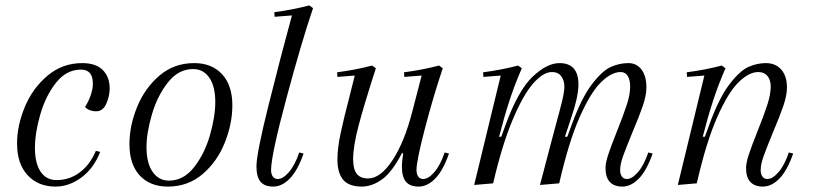

<svg xmlns="http://www.w3.org/2000/svg" viewBox="-20 -677 3004 709"><path d="M109 -131Q109 -74 130 -43Q151 -12 189 -12Q236 -12 274 -40Q312 -68 334 -120L350 -116Q326 -55 280.5 -21.5Q235 12 185 12Q121 12 82 -30Q43 -72 43 -147Q43 -214 72 -283Q101 -352 156 -398Q211 -444 284 -444Q334 -444 359.5 -418.5Q385 -393 385 -350Q385 -322 372.5 -294Q360 -266 335 -266Q322 -266 311 -270.5Q300 -275 294 -282Q307 -302 315 -325.5Q323 -349 323 -368Q323 -420 279 -420Q225 -420 186.5 -371Q148 -322 128.5 -253.5Q109 -185 109 -131Z M697 -444Q762 -444 800 -403Q838 -362 838 -288Q838 -220 810 -150Q782 -80 728 -34Q674 12 600 12Q534 12 496 -29Q458 -70 458 -145Q458 -213 486.5 -282.5Q515 -352 569 -398Q623 -444 697 -444ZM521 -134Q521 -75 543.5 -42.5Q566 -10 604 -10Q658 -10 697 -60Q736 -110 755.5 -178.5Q775 -247 775 -300Q775 -358 753 -390Q731 -422 693 -422Q639 -422 600 -372.5Q561 -323 541 -254.5Q521 -186 521 -134Z M1006 -16Q1025 -16 1047 -41.5Q1069 -67 1085 -114L1101 -110Q1079 -47 1050 -17.5Q1021 12 989 12Q957 12 942 -6Q927 -24 927 -63Q927 -110 971.5 -288Q1016 -466 1058 -620L994 -615L993 -632Q1062 -641 1122 -657L1136 -647Q1094 -524 1037.5 -313.5Q981 -103 981 -49Q981 -34 987.5 -25Q994 -16 1006 -16Z M1469 -111H1464Q1427 -40 1390 -14Q1353 12 1316 12Q1268 12 1247 -13.5Q1226 -39 1226 -88Q1226 -130 1238 -186Q1250 -242 1273 -330L1290 -398L1226 -393L1225 -410Q1294 -419 1354 -435L1368 -425Q1325 -292 1304.5 -214.5Q1284 -137 1284 -89Q1284 -52 1297.5 -35Q1311 -18 1339 -18Q1385 -18 1429.5 -85.5Q1474 -153 1503 -267L1537 -398L1473 -393L1472 -410Q1541 -419 1601 -435L1615 -425Q1580 -321 1549 -202Q1518 -83 1518 -49Q1518 -34 1524.5 -25Q1531 -16 1543 -16Q1562 -16 1584 -41.5Q1606 -67 1622 -114L1638 -110Q1616 -47 1587 -17.5Q1558 12 1526 12Q1494 12 1479 -6Q1464 -24 1464 -63Q1464 -78 1469 -111Z M2010 -131 2028 -199Q2047 -268 2055.5 -303Q2064 -338 2064 -357Q2064 -380 2052.5 -395.5Q2041 -411 2018 -411Q1986 -411 1949 -369Q1912 -327 1873 -234.5Q1834 -142 1801 0L1731 6L1829 -398L1765 -393L1764 -410Q1833 -419 1893 -435L1907 -425Q1880 -363 1861 -304.5Q1842 -246 1823 -172H1831L1847 -216Q1894 -344 1947 -394Q2000 -444 2046 -444Q2116 -444 2116 -365Q2116 -319 2087 -235L2066 -172H2075L2091 -216Q2127 -315 2165.5 -365.5Q2204 -416 2236 -430Q2268 -444 2300 -444Q2331 -444 2349 -420Q2367 -396 2367 -354Q2367 -325 2353.5 -285.5Q2340 -246 2314 -185Q2291 -129 2280.5 -99.5Q2270 -70 2270 -49Q2270 -34 2276.5 -25Q2283 -16 2295 -16Q2314 -16 2336 -41.5Q2358 -67 2374 -114L2390 -110Q2368 -47 2339 -17.5Q2310 12 2278 12Q2248 12 2232 -5Q2216 -22 2216 -56Q2216 -75 2225.5 -104.5Q2235 -134 2257 -189Q2283 -254 2295 -291.5Q2307 -329 2307 -357Q2307 -382 2298 -396.5Q2289 -411 2272 -411Q2238 -411 2199.5 -373.5Q2161 -336 2120.5 -244.5Q2080 -153 2045 0L1974 6Z M2814 -16Q2833 -16 2855 -41.5Q2877 -67 2893 -114L2909 -110Q2887 -47 2858 -17.5Q2829 12 2797 12Q2767 12 2751 -5Q2735 -22 2735 -56Q2735 -75 2744.5 -104.5Q2754 -134 2776 -189Q2802 -254 2814 -291.5Q2826 -329 2826 -357Q2826 -382 2814 -396.5Q2802 -411 2780 -411Q2746 -411 2707.5 -373.5Q2669 -336 2628.5 -244.5Q2588 -153 2553 0L2483 6L2581 -398L2517 -393L2516 -410Q2585 -419 2645 -435L2659 -425Q2632 -363 2613 -304.5Q2594 -246 2575 -172H2583L2599 -216Q2635 -315 2673.5 -365.5Q2712 -416 2744 -430Q2776 -444 2808 -444Q2844 -444 2865 -420Q2886 -396 2886 -354Q2886 -325 2872.5 -285.5Q2859 -246 2833 -185Q2810 -129 2799.5 -99.5Q2789 -70 2789 -49Q2789 -34 2795.5 -25Q2802 -16 2814 -16Z"/></svg>

Font: Arapey
Style: Italic
Weight: 400
Italic angle: -12°
Designer: Eduardo Rodriguez Tunni
Foundry: Eduardo Rodriguez Tunni
Version: Version 3.000